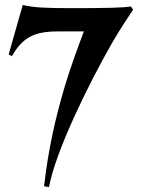

<svg xmlns="http://www.w3.org/2000/svg" viewBox="-20 -755 590 776"><path d="M158 -2 178 1C205 -143 333 -407 435 -585C466 -638 496 -683 518 -716L509 -729C484 -724 415 -722 269 -722C159 -722 112 -725 72 -735L15 -535L28 -528C72 -604 118 -628 214 -628H319C281 -526 192 -302 158 -2Z"/></svg>

Font: Sinistre
Style: Bold
Weight: 700
Designer: Jules Durand
Foundry: Collletttivo
Version: Version 69.420;Glyphs 3.2 (3217)